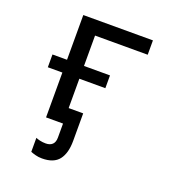

<svg xmlns="http://www.w3.org/2000/svg" viewBox="-133 -642 866 945"><g transform="rotate(20 300.0 -169.5)"><path d="M142.1 0V-234.9H65.9V-301.8H142.1V-536.1H506.8V-460.9H231V-301.8H367.2V-234.9H231V-81.1H307.1V63Q307.1 127.4 280.3 162.1Q253.4 196.8 191.9 196.8Q173.3 196.8 158 192.6Q142.6 188.5 131.8 184.1V110.8Q138.7 114.3 153.1 117.7Q167.5 121.1 184.1 121.1Q206.5 121.1 218.8 109.1Q231 97.2 231 73.2V0Z"/></g></svg>

Font: Droid Sans Mono
Style: Regular
Weight: 400
Monospace: yes
Foundry: Ascender Corporation
Version: Version 1.00 build 112